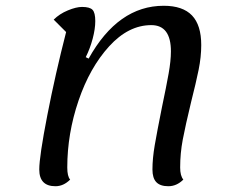

<svg xmlns="http://www.w3.org/2000/svg" viewBox="-20 -620 798 665"><path d="M116 -33Q116 -78 144 -221.5Q172 -365 209 -509L166 -552Q186 -572 215 -584Q244 -596 264 -596Q291 -596 300.5 -586Q310 -576 310 -547Q310 -520 301 -486Q292 -452 277 -422L287 -417Q389 -600 547 -600Q613 -600 645 -566.5Q677 -533 677 -464Q677 -423 668 -378.5Q659 -334 642 -267Q622 -184 613 -136.5Q604 -89 604 -40Q604 -11 615 2Q592 25 563 25Q535 25 521.5 11Q508 -3 508 -33Q508 -71 516 -117.5Q524 -164 541 -249Q556 -320 564 -365Q572 -410 572 -442Q572 -533 504 -533Q425 -533 358 -459.5Q291 -386 252 -271.5Q213 -157 213 -40Q213 -9 223 2Q200 25 172 25Q116 25 116 -33Z"/></svg>

Font: Lemonada Light
Style: Regular
Weight: 300
Designer: Mohamed Gaber (Arabic) Eduardo Tunni (Latin)
Foundry: Kief Type Foundry
Version: Version 3.006